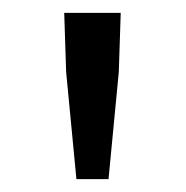

<svg xmlns="http://www.w3.org/2000/svg" viewBox="-20 -710 289 299"><path d="M83 -598 80 -690H168L165 -598L149 -431H99Z"/></svg>

Font: Myanmar Sanpya
Style: Regular
Weight: 400
Designer: Danh Hong
Foundry: Google Inc.
Version: Version 2.00 November 22, 2015